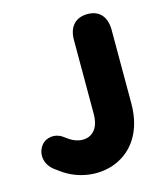

<svg xmlns="http://www.w3.org/2000/svg" viewBox="-105 -753 725 846"><g transform="rotate(-15 258.0 -329.5)"><path d="M56 -51 78 -35C218 67 458 16 458 -243V-578C458 -636 429 -673 373 -673C316 -673 286 -636 286 -578V-240C286 -136 204 -124 147 -166L130 -178C99 -201 56 -196 34 -168C7 -133 13 -82 56 -51Z"/></g></svg>

Font: SN Pro Heavy
Style: Regular
Weight: 800
Designer: Tobias Whetton
Foundry: Supernotes
Version: Version 1.001;Glyphs 3.2 (3249)